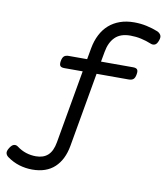

<svg xmlns="http://www.w3.org/2000/svg" viewBox="-143 -719 866 998"><g transform="rotate(10 289.5 -220.0)"><path d="M276.4 -412.1 287.1 -472.2Q294.4 -512.2 310.8 -543.9Q327.1 -575.7 352.1 -597.7Q377 -619.6 410.2 -631.3Q443.4 -643.1 484.4 -643.1Q519 -643.1 550.5 -636.2Q582 -629.4 609.9 -618.2Q622.1 -612.8 628.4 -602.3Q634.8 -591.8 627.9 -573.2Q621.1 -553.2 610.4 -548.6Q599.6 -543.9 587.9 -548.8Q561.5 -559.6 533.7 -565.7Q505.9 -571.8 476.6 -571.8Q424.8 -571.8 396.5 -543.9Q368.2 -516.1 359.4 -465.8L349.6 -412.1H518.6Q535.2 -412.1 541 -404.8Q546.9 -397.5 543.5 -378.9Q540.5 -360.4 532 -353Q523.4 -345.7 506.8 -345.7H337.9L269 46.9Q255.9 121.1 212.2 161.9Q168.5 202.6 94.7 202.6Q59.1 202.6 25.4 192.4Q-8.3 182.1 -38.1 160.6Q-48.8 152.8 -51.3 141.6Q-53.7 130.4 -42.5 112.8Q-31.7 95.7 -20.5 93Q-9.3 90.3 0.5 97.7Q23.9 115.2 49.3 123.3Q74.7 131.3 101.1 131.3Q141.1 131.3 164.8 109.6Q188.5 87.9 196.8 40.5L264.6 -345.7H168Q151.4 -345.7 145.8 -353Q140.1 -360.4 143.1 -378.9Q146.5 -397.5 154.8 -404.8Q163.1 -412.1 179.7 -412.1Z"/></g></svg>

Font: Courier Prime
Style: Italic
Weight: 400
Monospace: yes
Designer: Alan Dague-Greene
Foundry: Quote-Unquote Apps
Version: Version 1.202